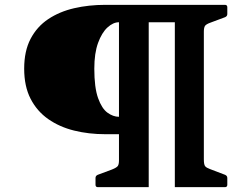

<svg xmlns="http://www.w3.org/2000/svg" viewBox="-20 -774 1004 794"><path d="M416 -219Q347 -219 286.5 -234Q226 -249 179.5 -281.5Q133 -314 106.5 -365.5Q80 -417 80 -490Q80 -563 106.5 -613.5Q133 -664 179.5 -695Q226 -726 286.5 -740Q347 -754 416 -754H472H763V-682H472Q448 -682 424.5 -660.5Q401 -639 385.5 -596.5Q370 -554 370 -490Q370 -412 385.5 -368.5Q401 -325 424.5 -308Q448 -291 472 -291V-219ZM385 0Q375 0 375 -10V-38Q375 -47 384 -51L443 -73Q463 -81 467.5 -88Q472 -95 472 -111V-754H595V0ZM703 0V-754H910Q920 -754 920 -744V-716Q920 -707 911 -703L852 -681Q832 -674 827.5 -666.5Q823 -659 823 -643V-115Q823 -93 828.5 -86.5Q834 -80 848 -75L911 -51Q920 -47 920 -38V-10Q920 0 910 0Z"/></svg>

Font: Hahmlet Black
Style: Regular
Weight: 900
Version: Version 1.002